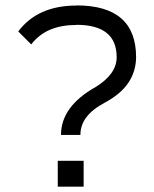

<svg xmlns="http://www.w3.org/2000/svg" viewBox="-20 -704 582 724"><path d="M493.2 -488.3Q492.7 -434.6 463.9 -391.8Q435.1 -349.1 376 -317.4Q329.1 -292.5 306.2 -262.5Q283.2 -232.4 283.2 -195.3H210Q210 -302.7 340.8 -376Q419.9 -424.8 419.9 -488.3Q419.9 -610.4 268.6 -610.4V-609.9Q211.9 -609.9 169.7 -592.3Q127.4 -574.7 97.7 -536.6L48.8 -585.4Q122.1 -683.1 268.6 -683.1V-683.6Q493.2 -683.6 493.2 -488.3ZM197.8 0V-97.7H295.4V0Z"/></svg>

Font: Sanitrixie
Style: Regular
Weight: 400
Designer: Jayvee D. Enaguas (Grand Chaos)
Version: Version 1.1 - 6/9/2013